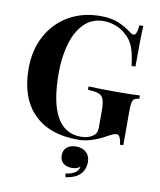

<svg xmlns="http://www.w3.org/2000/svg" viewBox="-101 -802 938 1124"><g transform="rotate(10 367.5 -239.5)"><path d="M593 -657Q605 -648 613 -648Q623 -648 629 -662.5Q635 -677 638 -708H661Q657 -640 657 -466H634Q626 -534 610.5 -576Q595 -618 559 -647Q535 -670 500 -683Q465 -696 428 -696Q358 -696 311.5 -648.5Q265 -601 243 -523Q221 -445 221 -352Q221 -6 413 -6Q457 -6 484 -26Q497 -35 502.5 -47Q508 -59 508 -78V-176Q508 -223 500 -244.5Q492 -266 471.5 -274Q451 -282 407 -284V-304Q469 -301 578 -301Q667 -301 712 -304V-284Q692 -282 683 -276Q674 -270 670.5 -253Q667 -236 667 -198V0H647Q646 -21 638.5 -39Q631 -57 618 -57Q601 -57 564 -36Q477 14 400 14Q227 14 135 -80.5Q43 -175 43 -346Q43 -458 89.5 -543Q136 -628 218 -675Q300 -722 405 -722Q467 -722 509.5 -705Q552 -688 593 -657ZM480 132Q480 178 452 206.5Q424 235 366 243L362 222Q436 211 442 167Q424 183 393 183Q360 183 341 166.5Q322 150 322 120Q322 89 342.5 72Q363 55 398 55Q434 55 457 76Q480 97 480 132Z"/></g></svg>

Font: Playfair Display SC
Style: Bold
Weight: 700
Designer: Claus Eggers Sørensen
Foundry: Claus Eggers Sørensen
Version: Version 1.200; ttfautohint (v1.6)